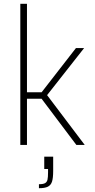

<svg xmlns="http://www.w3.org/2000/svg" viewBox="-20 -763 499 1011"><path d="M87 0V-743H122V-277H199L380 -510H423L228 -262L426 0H382L199 -243H122V0ZM233 144V127H213V62H260V137Q260 174 254 193Q248 212 232 220Q216 228 185 228V207Q207 207 217 201.5Q227 196 230 183.5Q233 171 233 144Z"/></svg>

Font: Saira Semi Condensed Thin
Style: Regular
Weight: 100
Width: 4
Designer: Hector Gatti with collaboration of the Omnibus-Type team
Foundry: Omnibus-Type
Version: Version 1.001; ttfautohint (v1.8)